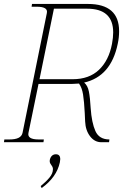

<svg xmlns="http://www.w3.org/2000/svg" viewBox="-30 -720 639 972"><path d="M396 -302Q414 -287 420 -256.5Q426 -226 429 -173Q434 -99 453 -56.5Q472 -14 524 -14L522 0H483Q449 0 426 -30Q403 -60 401 -105Q399 -133 399 -148Q396 -207 390.5 -241.5Q385 -276 370 -297Q346 -295 332 -295H165L114 -47Q107 -14 166 -14H192L190 0H-10L-8 -14H18Q47 -14 63.5 -22Q80 -30 84 -47L207 -653Q211 -670 198 -678Q185 -686 156 -686H130L132 -700H415Q573 -700 573 -562Q573 -530 566 -498Q532 -333 396 -302ZM537 -498Q543 -530 543 -556Q543 -676 411 -676H243L170 -319H338Q421 -319 471 -366.5Q521 -414 537 -498ZM275 86 273 102Q257 177 181 232L176 222Q203 200 220.5 179Q238 158 238 136Q238 126 230 116Q225 109 223 104Q221 99 222 90Q225 76 233 68.5Q241 61 253 61Q275 61 275 86Z"/></svg>

Font: Taviraj Thin
Style: Italic
Weight: 250
Italic angle: -12°
Designer: Katatrad Team
Foundry: CadsonDemak
Version: Version 1.001